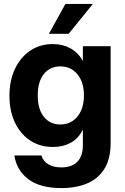

<svg xmlns="http://www.w3.org/2000/svg" viewBox="-20 -752 638 983"><path d="M294.4 210.9Q184.6 210.9 124.5 165Q64.5 119.1 53.7 43.9H192.4Q200.2 73.2 227.1 89.1Q253.9 105 294.4 105Q347.2 105 375.7 76.2Q404.3 47.4 404.3 -8.3V-87.4H403.8Q380.9 -42 341.6 -20.8Q302.2 0.5 251.5 0.5Q184.1 0.5 133.8 -33.2Q83.5 -66.9 55.9 -125.7Q28.3 -184.6 28.3 -261.7Q28.3 -339.4 56.4 -398.9Q84.5 -458.5 134.5 -492.4Q184.6 -526.4 250.5 -526.4Q300.3 -526.4 339.6 -505.1Q378.9 -483.9 403.8 -440.9H404.3V-515.6H546.4V-20Q546.4 61.5 514.4 112.5Q482.4 163.6 425.8 187.3Q369.1 210.9 294.4 210.9ZM288.6 -114.7Q343.3 -114.7 376.5 -155.3Q409.7 -195.8 409.7 -263.7Q409.7 -331.1 376.5 -371.6Q343.3 -412.1 288.6 -412.1Q236.3 -412.1 204.8 -373.3Q173.3 -334.5 173.3 -263.7Q173.3 -192.4 204.8 -153.6Q236.3 -114.7 288.6 -114.7ZM230.5 -579.1 314.9 -731.9H455.6L331.5 -579.1Z"/></svg>

Font: Inter Display
Style: Bold
Weight: 700
Designer: Rasmus Andersson
Foundry: rsms
Version: Version 4.001;git-9221beed3